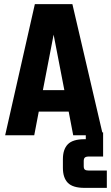

<svg xmlns="http://www.w3.org/2000/svg" viewBox="-20 -656 538 931"><path d="M411 171H498V255H390Q333 255 309 230.5Q285 206 285 158V116Q285 68 309 43.5Q333 19 390 19H396V0H335L313 -115H168L146 0H5L149 -636H331L476 -14H480V103H411Q397 103 391.5 108Q386 113 386 125V150Q386 162 391.5 166.5Q397 171 411 171ZM188 -219H292L240 -488Z"/></svg>

Font: Teko SemiBold
Style: Regular
Weight: 600
Designer: Manushi Parikh, Jonny Pinhorn
Foundry: Indian Type Foundry
Version: Version 1.106;PS 1.0;hotconv 1.0.78;makeotf.lib2.5.61930; tt